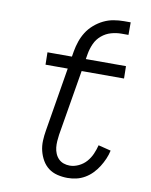

<svg xmlns="http://www.w3.org/2000/svg" viewBox="-82 -774 664 843"><g transform="rotate(10 250.0 -352.5)"><path d="M277 8Q254 8 231.5 2.5Q209 -3 192 -16Q175 -29 164 -48Q153 -67 147.5 -89Q142 -111 143 -134.5Q144 -158 148 -181L195 -465H96L95 -520H204L208 -544Q212 -567 219.5 -589Q227 -611 239.5 -631Q252 -651 271 -667.5Q290 -684 311.5 -694.5Q333 -705 356 -709Q379 -713 402 -713H432V-657H401Q378 -657 355 -650.5Q332 -644 313 -628Q294 -612 284 -589.5Q274 -567 270 -544L266 -520H445L446 -465H257L208 -172Q206 -158 205 -143.5Q204 -129 205.5 -115Q207 -101 212.5 -88Q218 -75 227.5 -65.5Q237 -56 250 -51.5Q263 -47 277 -47Q297 -47 317 -56.5Q337 -66 351 -82Q365 -98 373.5 -117.5Q382 -137 387 -157L443 -143Q439 -124 431 -105.5Q423 -87 412 -69.5Q401 -52 386.5 -37Q372 -22 354 -11.5Q336 -1 316.5 3.5Q297 8 277 8Z"/></g></svg>

Font: Iosevka Curly Slab Light
Style: Italic
Weight: 300
Italic angle: -9°
Monospace: yes
Designer: Belleve Invis
Foundry: Belleve Invis
Version: Version 22.1.2; ttfautohint (v1.8.4)